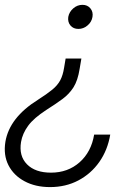

<svg xmlns="http://www.w3.org/2000/svg" viewBox="-70 -573 546 786"><path d="M263.2 -333.5 255.9 -290.5Q248.5 -243.7 231 -215.8Q213.4 -188 185.5 -167.5Q157.7 -147 119.1 -122.6Q68.4 -89.8 45.2 -58.1Q22 -26.4 16.1 8.3Q6.8 65.4 40.5 99.6Q74.2 133.8 138.7 133.8Q208 133.8 255.9 91.3Q303.7 48.8 315.4 -22H381.3Q370.6 41.5 336.7 89.8Q302.7 138.2 251 165.5Q199.2 192.9 134.8 192.9Q74.7 192.9 30.3 168.9Q-14.2 145 -35.4 103.3Q-56.6 61.5 -47.9 7.3Q-31.2 -91.8 85.4 -164.6Q122.1 -188 143.8 -205.8Q165.5 -223.6 176.5 -244.1Q187.5 -264.6 192.4 -295.9L198.7 -333.5ZM267.6 -553.2Q288.1 -553.2 300 -538.8Q312 -524.4 308.6 -503.9Q305.2 -482.9 288.3 -468.8Q271.5 -454.6 251 -454.6Q230 -454.6 218.3 -468.8Q206.5 -482.9 209.5 -503.9Q213.4 -524.4 230 -538.8Q246.6 -553.2 267.6 -553.2Z"/></svg>

Font: Inter Display Light
Style: Italic
Weight: 300
Italic angle: -9.39999°
Designer: Rasmus Andersson
Foundry: rsms
Version: Version 4.000;git-a52131595